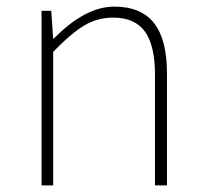

<svg xmlns="http://www.w3.org/2000/svg" viewBox="-20 -560 619 580"><path d="M105.5 0V-527.3H134.8L140.6 -443.4H142.6Q237.3 -540 325.2 -540Q406.2 -540 445.3 -490.2Q484.4 -440.4 484.4 -338.9V0H448.2V-334Q448.2 -421.9 418 -464.4Q387.7 -506.8 321.3 -506.8Q274.4 -506.8 234.4 -482.9Q194.3 -459 140.6 -403.3V0Z"/></svg>

Font: Gen Shin Gothic ExtraLight
Style: Regular
Weight: 100
Designer: [Source Han Sans]
Ryoko NISHIZUKA  (kana & ideographs); Paul D. Hunt (Latin, Greek & Cyrillic); Wenlong ZHANG  (bopomofo
Version: Version 1.002.20150607